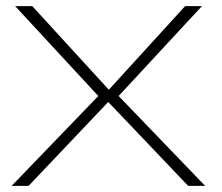

<svg xmlns="http://www.w3.org/2000/svg" viewBox="-20 -608 726 628"><path d="M18 0H73.5L334 -274.5L595.5 0H651L368 -294L640.5 -588H585.5L336 -314.5L85.5 -588H29.5L301.5 -294Z"/></svg>

Font: Anybody Expanded ExtraLight
Style: Regular
Weight: 250
Width: 7
Version: Version 1.113;gftools[0.9.25]